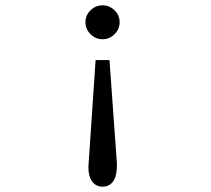

<svg xmlns="http://www.w3.org/2000/svg" viewBox="-20 -618 790 719"><path d="M364 -598Q390 -598 409 -579.5Q428 -561 428 -535Q428 -509 409 -490Q390 -471 364 -471Q338 -471 319 -490Q300 -509 300 -535Q300 -561 319 -579.5Q338 -598 364 -598ZM338 -393H390L418 -3Q418 42 403.5 61.5Q389 81 365 81Q339 81 325 61.5Q311 42 311 7Z"/></svg>

Font: Inconsolata ExtraExpanded
Style: Regular
Weight: 400
Width: 8
Monospace: yes
Designer: Raph Levien, Cyreal, Brenton Simpson
Foundry: Raph Levien, Cyreal, Google
Version: Version 3.001; ttfautohint (v1.8.2.53-6de2)